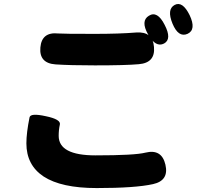

<svg xmlns="http://www.w3.org/2000/svg" viewBox="-20 -891 1040 975"><path d="M471 64Q291 64 201 5Q114 -53 114 -163Q114 -216 130 -295Q135 -318 212 -301Q290 -285 284 -258.5Q278 -232 278 -201Q278 -102 465 -102Q665 -102 719 -116Q801 -136 820 -55Q839 26 757 44Q667 64 471 64ZM732 -716Q693 -785 736 -811Q779 -838 816 -765Q854 -692 813 -670Q771 -648 732 -716ZM932 -719Q886 -699 856 -771Q826 -844 867 -866Q907 -887 943 -814Q978 -740 932 -719ZM672 -726Q756 -732 762 -652Q769 -572 685 -565Q620 -559 462 -559Q336 -559 262 -564Q178 -570 185 -650Q192 -730 276 -721Q297 -719 461 -719Q587 -719 672 -726Z"/></svg>

Font: Resource Han Rounded KR Heavy
Style: Regular
Weight: 900
Designer: Cyano Hao (round all glyphs); Ryoko NISHIZUKA 西塚涼子 (kana, bopomofo & ideographs); Paul D. Hunt (Latin, Greek & Cyrillic)
Foundry: Cyano Hao
Version: 0.990